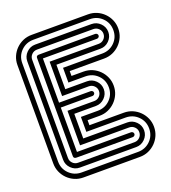

<svg xmlns="http://www.w3.org/2000/svg" viewBox="-147 -803 926 1040"><g transform="rotate(-20 316.0 -283.0)"><path d="M155 128Q128 128 105 118Q82 108 64.5 90.5Q47 73 37 50Q27 27 27 0V-567Q27 -593 37 -616Q47 -639 64.5 -656.5Q82 -674 105 -684Q128 -694 155 -694H480Q507 -694 530 -684Q553 -674 570.5 -656.5Q588 -639 598 -616Q608 -593 608 -567Q608 -540 598 -517Q588 -494 570.5 -476.5Q553 -459 530 -449Q507 -439 480 -439H282V-411H351Q378 -411 401 -401Q424 -391 441.5 -373.5Q459 -356 469 -333Q479 -310 479 -284Q479 -257 469 -234Q459 -211 441.5 -193.5Q424 -176 401 -166Q378 -156 351 -156H282V-127H480Q507 -127 530 -117Q553 -107 570.5 -89.5Q588 -72 598 -49Q608 -26 608 0Q608 27 598 50Q588 73 570.5 90.5Q553 108 530 118Q507 128 480 128ZM480 -468Q522 -468 551 -496.5Q580 -525 580 -567Q580 -609 551 -637.5Q522 -666 480 -666H155Q113 -666 84 -637.5Q55 -609 55 -567V0Q55 42 84 70.5Q113 99 155 99H480Q522 99 551 70.5Q580 42 580 0Q580 -42 551 -70.5Q522 -99 480 -99H254V-185H351Q393 -185 422 -213.5Q451 -242 451 -284Q451 -326 422 -354.5Q393 -383 351 -383H254V-468ZM155 71Q126 71 105 50Q84 29 84 0V-567Q84 -596 105 -617Q126 -638 155 -638H480Q509 -638 530 -617Q551 -596 551 -567Q551 -538 530 -517Q509 -496 480 -496H226V-355H351Q380 -355 401 -334Q422 -313 422 -284Q422 -255 401 -234Q380 -213 351 -213H226V-71H480Q509 -71 530 -50Q551 -29 551 0Q551 29 530 50Q509 71 480 71ZM480 -524Q498 -524 510.5 -536.5Q523 -549 523 -567Q523 -584 510.5 -596.5Q498 -609 480 -609H155Q137 -609 124.5 -596.5Q112 -584 112 -567V0Q112 18 124.5 30.5Q137 43 155 43H480Q498 43 510.5 30.5Q523 18 523 0Q523 -17 510.5 -29.5Q498 -42 480 -42H197V-241H351Q369 -241 381.5 -253.5Q394 -266 394 -284Q394 -301 381.5 -313.5Q369 -326 351 -326H197V-524ZM140 -567Q140 -574 144.5 -577Q149 -580 154 -580L480 -581Q486 -581 490.5 -577Q495 -573 495 -567Q495 -561 490.5 -557Q486 -553 480 -553H169V-298H351Q357 -298 361.5 -294Q366 -290 366 -284Q366 -278 361.5 -274Q357 -270 351 -270H169V-14H480Q486 -14 490.5 -10Q495 -6 495 0Q495 6 490.5 10Q486 14 480 14H157Q140 14 140 0Z"/></g></svg>

Font: Zschusch
Style: Regular
Weight: 400
Designer: Peter Wiegel
Foundry: Peter Wiegel